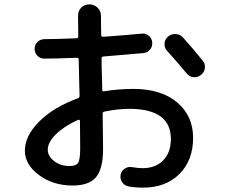

<svg xmlns="http://www.w3.org/2000/svg" viewBox="-20 -820 1040 885"><path d="M339.8 -267.6Q275.4 -238.3 237.8 -201.2Q200.2 -164.1 200.2 -129.9Q200.2 -99.6 230 -77.1Q259.8 -54.7 299.8 -54.7Q330.1 -54.7 339.8 -69.3Q349.6 -84 349.6 -134.8Q349.6 -219.7 348.6 -262.7Q348.6 -265.6 345.7 -267.1Q342.8 -268.6 339.8 -267.6ZM315.4 35.2Q224.6 35.2 159.7 -13.2Q94.7 -61.5 94.7 -125Q94.7 -194.3 161.6 -260.7Q228.5 -327.1 339.8 -367.2Q346.7 -370.1 346.7 -377.9Q345.7 -391.6 345.7 -418Q345.7 -444.3 344.7 -458Q343.8 -471.7 343.8 -501Q343.8 -530.3 342.8 -544.9Q342.8 -553.7 334 -553.7Q236.3 -549.8 183.6 -549.8Q165 -549.8 152.3 -563Q139.6 -576.2 139.6 -595.2Q139.6 -614.3 153.3 -627Q167 -639.6 185.5 -639.6Q236.3 -639.6 333 -643.6Q340.8 -643.6 340.8 -652.3Q340.8 -668 340.3 -700.2Q339.8 -732.4 339.8 -748Q339.8 -770.5 355 -785.2Q370.1 -799.8 392.1 -799.8Q414.1 -799.8 429.7 -784.7Q445.3 -769.5 445.3 -748Q445.3 -733.4 445.8 -703.6Q446.3 -673.8 446.3 -659.2Q446.3 -650.4 455.1 -650.4Q540 -656.2 633.8 -665Q652.3 -667 666 -655.3Q679.7 -643.6 681.6 -625Q683.6 -606.4 671.9 -591.8Q660.2 -577.1 640.6 -575.2Q544.9 -566.4 457 -559.6Q448.2 -559.6 448.2 -549.8Q448.2 -535.2 448.7 -504.4Q449.2 -473.6 450.2 -459Q450.2 -450.2 450.7 -432.1Q451.2 -414.1 451.2 -405.3Q451.2 -397.5 460 -399.4Q528.3 -410.2 594.7 -410.2Q722.7 -410.2 796.4 -348.1Q870.1 -286.1 870.1 -184.6Q870.1 -81.1 807.1 -18.1Q744.1 44.9 639.6 44.9Q601.6 44.9 571.3 39.1Q552.7 35.2 542.5 19Q532.2 2.9 536.1 -15.6Q539.1 -32.2 554.7 -42.5Q570.3 -52.7 586.9 -49.8Q617.2 -44.9 637.7 -44.9Q697.3 -44.9 732.4 -81.1Q767.6 -117.2 767.6 -179.7Q767.6 -317.4 578.1 -318.4Q524.4 -318.4 461.9 -305.7Q453.1 -303.7 453.1 -296.9Q455.1 -188.5 455.1 -134.8Q455.1 -41 422.4 -2.9Q389.6 35.2 315.4 35.2ZM823.2 -647.5Q869.1 -596.7 915 -540Q926.8 -525.4 924.3 -505.9Q921.9 -486.3 905.8 -474.1Q889.6 -461.9 870.6 -464.4Q851.6 -466.8 839.8 -482.4Q802.7 -527.3 750 -585.9Q737.3 -599.6 738.3 -618.7Q739.3 -637.7 753.9 -650.9Q768.6 -664.1 789.6 -663.1Q810.5 -662.1 823.2 -647.5Z"/></svg>

Font: Rounded Mgen+ 2m medium
Style: Regular
Weight: 500
Designer: [Source Han Sans]
Ryoko NISHIZUKA  (kana & ideographs); Paul D. Hunt (Latin, Greek & Cyrillic); Wenlong ZHANG  (bopomofo
Version: Version 1.059.20150602